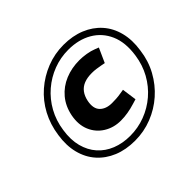

<svg xmlns="http://www.w3.org/2000/svg" viewBox="-157 -975 1149 1149"><g transform="rotate(-45 418.0 -400.5)"><path d="M394 -46Q317 -46 256.5 -71Q196 -96 155 -142Q114 -188 97.5 -252.5Q81 -317 93 -395Q104 -474 139 -539.5Q174 -605 229 -653Q284 -701 352.5 -728Q421 -755 497 -755Q573 -755 634 -730Q695 -705 736 -659Q777 -613 793.5 -548.5Q810 -484 798 -406Q788 -327 752 -261.5Q716 -196 661.5 -148Q607 -100 538.5 -73Q470 -46 394 -46ZM419 -191Q359 -191 311.5 -220.5Q264 -250 242 -302Q220 -354 233 -422Q246 -487 284 -532Q322 -577 377.5 -600Q433 -623 499 -623Q526 -623 556.5 -618Q587 -613 612 -603L635 -594L594 -503L568 -508Q551 -511 534 -513.5Q517 -516 497 -516Q458 -516 430.5 -505Q403 -494 386 -471.5Q369 -449 362 -415Q351 -358 378.5 -330.5Q406 -303 456 -303Q472 -303 491 -304Q510 -305 533 -309L558 -313L571 -220L541 -211Q509 -201 478.5 -196Q448 -191 419 -191ZM394 -87Q460 -87 521 -110Q582 -133 631.5 -175.5Q681 -218 713.5 -276.5Q746 -335 756 -406Q770 -503 740 -571.5Q710 -640 646.5 -677Q583 -714 496 -714Q430 -714 369.5 -691Q309 -668 259.5 -625.5Q210 -583 177.5 -524.5Q145 -466 135 -395Q124 -323 139 -266Q154 -209 189.5 -169Q225 -129 277.5 -108Q330 -87 394 -87Z"/></g></svg>

Font: REM SemiBold
Style: Italic
Weight: 600
Italic angle: -11°
Designer: Octavio Pardo
Foundry: Ashler Design
Version: Version 1.005;gftools[0.9.28]